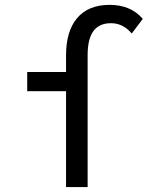

<svg xmlns="http://www.w3.org/2000/svg" viewBox="-20 -762 626 782"><path d="M249 0V-390.6H90.8V-468.8H249V-536.6Q249 -634.3 293.5 -687.5Q338.9 -742.2 426.8 -742.2Q512.7 -742.2 561.5 -685.1L516.6 -625.5Q481.4 -667.5 432.1 -667.5Q385.3 -667.5 361.8 -637.2Q336.9 -605.5 336.9 -536.6V0Z"/></svg>

Font: Consola Mono
Style: Book
Weight: 400
Monospace: yes
Version: Version 2.001